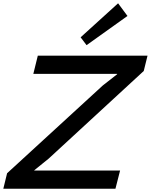

<svg xmlns="http://www.w3.org/2000/svg" viewBox="-30 -1149 918 1169"><path d="M701.2 -110.8 672.9 0H-9.8L13.2 -94.2L596.2 -628.9L683.1 -696.8V-699.2H172.9L200.2 -810.1H868.2L845.2 -716.8L266.1 -183.1L179.2 -112.8L178.2 -110.8ZM689 -1128.9 746.1 -1051.8 497.1 -874 460.9 -921.9Z"/></svg>

Font: Sinkin Sans 500 Medium Italic
Style: Regular
Weight: 500
Italic angle: -112°
Designer: Keith Bates
Foundry: K-Type
Version: Sinkin Sans (version 1.0)  by Keith Bates   •   © 2014   www